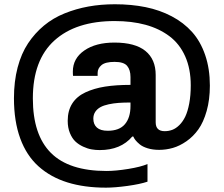

<svg xmlns="http://www.w3.org/2000/svg" viewBox="-20 -719 1041 893"><path d="M473.1 153.8Q372.1 153.8 293.7 129.4Q215.3 105 159.4 54.9Q103.5 4.9 74.2 -75Q44.9 -154.8 44.9 -262.2Q44.9 -340.3 62 -405.3Q79.1 -470.2 110.6 -517.6Q142.1 -564.9 184.6 -600.1Q227.1 -635.3 280.3 -656.7Q333.5 -678.2 391.4 -688.7Q449.2 -699.2 514.2 -699.2Q591.3 -699.2 657.2 -685.8Q723.1 -672.4 778.8 -643.1Q834.5 -613.8 873.5 -570.1Q912.6 -526.4 934.3 -462.9Q956.1 -399.4 956.1 -320.8Q956.1 -255.4 941.2 -202.9Q926.3 -150.4 902.6 -117.2Q878.9 -84 847.2 -62Q815.4 -40 783.9 -31Q752.4 -22 720.2 -22Q690.4 -22 666.7 -29.3Q643.1 -36.6 629.9 -47.6Q616.7 -58.6 609.9 -67.4Q603 -76.2 600.1 -84H595.2Q542 -21 443.8 -21Q424.8 -21 406.2 -24.2Q387.7 -27.3 366.9 -36.9Q346.2 -46.4 330.8 -60.8Q315.4 -75.2 305.2 -100.1Q294.9 -125 294.9 -157.2Q294.9 -204.1 315.9 -237.3Q336.9 -270.5 377.2 -289.3Q417.5 -308.1 468.5 -316.2Q519.5 -324.2 586.9 -324.2V-360.8Q586.9 -394 571.3 -412.6Q555.7 -431.2 513.2 -431.2Q469.7 -431.2 451.9 -416Q434.1 -400.9 434.1 -379.9V-366.2H319.8Q318.8 -372.1 318.8 -386.2Q318.8 -447.3 372.1 -484.1Q425.3 -521 512.2 -521Q608.4 -521 656.2 -482.2Q704.1 -443.4 704.1 -370.1V-149.9Q704.1 -108.9 746.1 -108.9Q764.6 -108.9 781.5 -115.2Q798.3 -121.6 814.2 -137.2Q830.1 -152.8 841.6 -176.5Q853 -200.2 860.1 -237.5Q867.2 -274.9 867.2 -321.8Q867.2 -398.9 841.3 -457Q815.4 -515.1 767.8 -550.8Q720.2 -586.4 656.5 -603.8Q592.8 -621.1 513.2 -621.1Q333 -621.1 232.9 -530.5Q132.8 -439.9 132.8 -261.2Q132.8 -91.8 216.8 -7.8Q300.8 76.2 475.1 76.2Q518.1 76.2 576.9 66.7Q635.7 57.1 666 43.9V126Q630.9 137.7 572.3 145.8Q513.7 153.8 473.1 153.8ZM481 -110.8Q535.2 -110.8 561 -141.4Q586.9 -171.9 586.9 -226.1V-242.2Q556.2 -242.2 532.2 -240.5Q508.3 -238.8 485.4 -233.9Q462.4 -229 447.3 -220.7Q432.1 -212.4 423.1 -199Q414.1 -185.5 414.1 -167Q414.1 -140.6 430.7 -125.7Q447.3 -110.8 481 -110.8Z"/></svg>

Font: Archivo
Style: Bold
Weight: 700
Designer: Hector Gatti
Foundry: Omnibus-Type
Version: Version 2.001